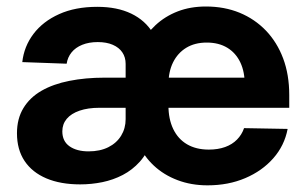

<svg xmlns="http://www.w3.org/2000/svg" viewBox="-20 -553 930 585"><path d="M224.1 8.8Q164.6 8.8 121.3 -9.5Q78.1 -27.8 54.9 -62.5Q31.7 -97.2 31.7 -147Q31.7 -191.4 51.3 -223.6Q70.8 -255.9 106.4 -276.4Q142.1 -296.9 191.2 -306.6Q240.2 -316.4 298.8 -316.4H783.7L725.6 -293.5Q726.1 -333.5 712.4 -362.5Q698.7 -391.6 672.6 -407.5Q646.5 -423.3 609.9 -423.3Q573.7 -423.3 547.6 -407.5Q521.5 -391.6 507.3 -363Q493.2 -334.5 493.2 -295.4V-231.9Q493.2 -190.4 507.8 -159.9Q522.5 -129.4 550 -113.3Q577.6 -97.2 616.2 -97.2Q644 -97.2 665.8 -105Q687.5 -112.8 702.1 -127.7Q716.8 -142.6 723.6 -162.6L856.4 -160.2Q846.7 -109.4 812.7 -70.8Q778.8 -32.2 727.3 -10.3Q675.8 11.7 612.3 11.7Q562.5 11.7 520.8 -4.2Q479 -20 448.5 -48.6Q418 -77.1 401.9 -114.7L403.3 -411.1Q424.3 -448.7 453.6 -476.1Q482.9 -503.4 521.5 -518.3Q560.1 -533.2 607.4 -533.2Q663.6 -533.2 710 -514.2Q756.3 -495.1 790.3 -459.7Q824.2 -424.3 842.8 -374.8Q861.3 -325.2 861.3 -263.7V-224.6H283.2Q248 -224.6 222.4 -215.8Q196.8 -207 183.3 -190.9Q169.9 -174.8 169.9 -152.8Q169.9 -122.6 191.9 -107.2Q213.9 -91.8 250 -91.8Q284.7 -91.8 310.1 -104.5Q335.4 -117.2 349.1 -139.6Q362.8 -162.1 362.8 -189.9V-358.4Q362.8 -378.4 352.8 -393.3Q342.8 -408.2 323.7 -416.5Q304.7 -424.8 277.8 -424.8Q251 -424.8 230.5 -416.5Q210 -408.2 198 -393.3Q186 -378.4 183.1 -358.9L47.9 -363.8Q53.2 -411.6 82 -449.7Q110.8 -487.8 160.2 -510Q209.5 -532.2 276.4 -532.2Q336.9 -532.2 379.9 -511.5Q422.9 -490.7 445.8 -452.4Q468.8 -414.1 470.2 -360.8L464.4 -121.6H440.9Q428.2 -85 405.8 -60.1Q383.3 -35.2 354.2 -20Q325.2 -4.9 292 2Q258.8 8.8 224.1 8.8Z"/></svg>

Font: Inter 28pt
Style: Bold
Weight: 700
Designer: Rasmus Andersson
Foundry: rsms
Version: Version 4.001;git-66647c0bb